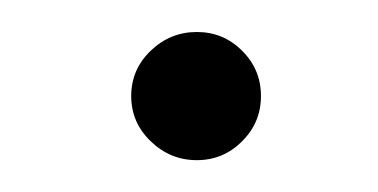

<svg xmlns="http://www.w3.org/2000/svg" viewBox="-20 -82 236 120"><path d="M74.2 -50.3Q86.4 -62 103 -62Q119.6 -62 131.3 -50.3Q143.1 -38.6 143.1 -22Q143.1 -5.4 131.3 6.3Q119.6 18.1 103 18.1Q86.4 18.1 74.2 6.3Q62 -5.4 62 -22Q62 -38.6 74.2 -50.3Z"/></svg>

Font: Rawengulk
Style: Demibold
Weight: 600
Version: Version 0.92